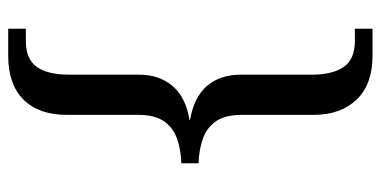

<svg xmlns="http://www.w3.org/2000/svg" viewBox="-250 -550 928 468"><g transform="rotate(-90 214.0 -316.0)"><path d="M312 128Q242 128 205 89Q168 50 168 -16V-190Q168 -231 152.5 -253.5Q137 -276 110 -285.5Q83 -295 50 -296V-338Q83 -339 110 -348.5Q137 -358 152.5 -380.5Q168 -403 168 -443V-617Q168 -685 205 -722.5Q242 -760 312 -760H378V-717H348Q304 -717 285 -690.5Q266 -664 266 -612V-441Q266 -392 238.5 -359.5Q211 -327 155 -318V-317Q212 -307 239 -275Q266 -243 266 -193V-20Q266 31 285 58Q304 85 348 85H378V128Z"/></g></svg>

Font: Noto Serif Old Uyghur
Style: Regular
Weight: 400
Designer: Lewis McGuffie
Foundry: Google LLC
Version: Version 1.003; ttfautohint (v1.8.4.7-5d5b)